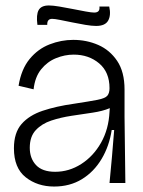

<svg xmlns="http://www.w3.org/2000/svg" viewBox="-20 -670 524 703"><path d="M178 13Q117 13 74 -21Q31 -55 31 -127Q31 -184 59 -216Q87 -248 136.5 -264.5Q186 -281 250 -290Q309 -299 337 -304.5Q365 -310 373 -319.5Q381 -329 381 -347Q381 -406 343 -438Q305 -470 250 -470Q217 -470 185 -457Q153 -444 130.5 -416Q108 -388 103 -343L48 -356Q58 -417 88.5 -454Q119 -491 161.5 -507.5Q204 -524 248 -524Q297 -524 339.5 -505.5Q382 -487 409 -447Q436 -407 436 -342V-242Q437 -182 437.5 -121Q438 -60 439 0H381Q386 -50 390 -96.5Q394 -143 398 -194H389Q380 -135 352 -88Q324 -41 280 -14Q236 13 178 13ZM182 -41Q233 -41 277.5 -69.5Q322 -98 350 -147.5Q378 -197 381 -261L382 -274Q356 -263 319 -257.5Q282 -252 242 -246Q202 -240 167.5 -228.5Q133 -217 111 -193.5Q89 -170 89 -129Q89 -90 112 -65.5Q135 -41 182 -41ZM332 -575Q316 -575 292.5 -579Q269 -583 244.5 -588Q220 -593 200 -597Q180 -601 171 -601Q152 -601 153 -579H117Q112 -616 121.5 -633Q131 -650 159 -650Q174 -650 197.5 -646Q221 -642 246.5 -637Q272 -632 293.5 -628Q315 -624 325 -624Q347 -624 344 -646H380Q387 -614 376 -594.5Q365 -575 332 -575Z"/></svg>

Font: Bricolage Grotesque 48pt ExtraLight
Style: Regular
Weight: 200
Designer: Mathieu Triay
Foundry: Atelier Triay
Version: Version 1.000; ttfautohint (v1.8.4.7-5d5b);gftools[0.9.32]